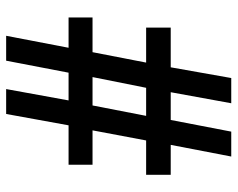

<svg xmlns="http://www.w3.org/2000/svg" viewBox="-92 -662 754 609"><g transform="rotate(90 284.5 -357.0)"><path d="M93 0 131 -198H35V-274H145L178 -444H67V-522H193L227 -714H307L272 -522H360L397 -714H476L439 -522H534V-444H425L393 -274H502V-198H377L341 0H262L298 -198H210L172 0ZM224 -274H314L347 -444H258Z"/></g></svg>

Font: Noto Rashi Hebrew Black
Style: Regular
Weight: 900
Version: Version 1.006